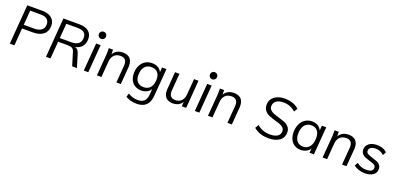

<svg xmlns="http://www.w3.org/2000/svg" viewBox="14 -1884 6710 3256"><g transform="rotate(20 3368.5 -256.0)"><path d="M399 -712Q508 -712 568 -661Q627 -610 627 -526Q627 -423 560 -368Q493 -313 375 -313H176L152 0H69L125 -712ZM371 -381Q456 -381 501 -417Q546 -452 546 -522Q546 -579 508 -612Q470 -644 393 -644H202L182 -381Z M1130 -325Q1160 -317 1180 -293Q1190 -281 1197.5 -264Q1205 -247 1212 -225L1280 0H1194L1122 -237Q1109 -280 1079 -296Q1049 -311 995 -311H828L803 0H722L777 -712H1067Q1176 -712 1234 -664Q1293 -614 1293 -527Q1293 -448 1252 -395Q1212 -343 1130 -325ZM1040 -379Q1213 -379 1213 -522Q1213 -644 1062 -644H854L833 -379Z M1404 0 1444 -503H1525L1485 0ZM1432 -670Q1432 -643 1451 -624Q1470 -605 1497 -605Q1524 -605 1543 -624Q1562 -643 1562 -670Q1562 -697 1543 -716Q1524 -735 1497 -735Q1470 -735 1451 -716Q1432 -697 1432 -670Z M1925 -515Q2008 -515 2054 -471Q2098 -425 2098 -341Q2098 -332 2098 -325.5Q2098 -319 2097 -314L2072 0H1992L2017 -309Q2018 -314 2018 -330Q2018 -447 1906 -447Q1835 -447 1793 -405Q1751 -363 1745 -288L1722 0H1641L1670 -362Q1672 -382 1673 -406Q1674 -430 1674 -456Q1674 -472 1674 -483.5Q1674 -495 1673 -503H1749L1751 -420Q1776 -466 1822 -491Q1867 -515 1925 -515Z M2713 -503 2673 -5Q2655 223 2436 223Q2321 223 2235 170L2256 104Q2304 134 2344 145Q2385 157 2437 157Q2581 157 2594 0L2602 -103Q2578 -60 2533 -38Q2487 -15 2435 -15Q2335 -15 2276 -78Q2217 -142 2217 -247Q2217 -326 2247 -387Q2275 -447 2330 -482Q2383 -515 2454 -515Q2514 -515 2560 -489Q2604 -463 2627 -416L2633 -503ZM2453 -82Q2530 -82 2573 -136Q2616 -188 2616 -282Q2616 -362 2576 -405Q2536 -448 2462 -448Q2387 -448 2343 -395Q2299 -340 2299 -247Q2299 -166 2339 -125Q2378 -82 2453 -82Z M3291 -503 3252 0H3173L3179 -82Q3154 -39 3110 -16Q3066 7 3012 7Q2930 7 2886 -37Q2842 -81 2842 -164Q2842 -174 2842 -181Q2842 -188 2843 -193L2867 -503H2948L2923 -198Q2922 -193 2922 -177Q2922 -60 3032 -60Q3101 -60 3141 -102Q3182 -145 3188 -219L3211 -503Z M3408 0 3448 -503H3529L3489 0ZM3436 -670Q3436 -643 3455 -624Q3474 -605 3501 -605Q3528 -605 3547 -624Q3566 -643 3566 -670Q3566 -697 3547 -716Q3528 -735 3501 -735Q3474 -735 3455 -716Q3436 -697 3436 -670Z M3929 -515Q4012 -515 4058 -471Q4102 -425 4102 -341Q4102 -332 4102 -325.5Q4102 -319 4101 -314L4076 0H3996L4021 -309Q4022 -314 4022 -330Q4022 -447 3910 -447Q3839 -447 3797 -405Q3755 -363 3749 -288L3726 0H3645L3674 -362Q3676 -382 3677 -406Q3678 -430 3678 -456Q3678 -472 3678 -483.5Q3678 -495 3677 -503H3753L3755 -420Q3780 -466 3826 -491Q3871 -515 3929 -515Z M4740 8Q4655 8 4590 -14Q4522 -37 4468 -82L4505 -145Q4561 -100 4616 -81Q4673 -61 4741 -61Q4829 -61 4875 -94Q4921 -125 4921 -185Q4921 -220 4898 -245Q4874 -269 4841 -282Q4807 -296 4748 -312Q4675 -334 4627 -354Q4579 -374 4548 -414Q4515 -453 4515 -518Q4515 -579 4548 -625Q4579 -669 4640 -695Q4697 -720 4779 -720Q4853 -720 4919 -697Q4984 -673 5030 -630L4993 -567Q4896 -651 4778 -651Q4691 -651 4645 -617Q4598 -582 4598 -522Q4598 -481 4623 -456Q4649 -429 4684 -416Q4719 -401 4782 -383Q4818 -372 4847 -362.5Q4876 -353 4899 -343Q4945 -323 4975 -287Q5006 -250 5006 -191Q5006 -99 4935 -46Q4863 8 4740 8Z M5597 -503 5557 0H5478L5485 -81Q5461 -38 5416 -16Q5370 7 5318 7Q5254 7 5206 -23Q5157 -52 5131 -107Q5104 -163 5104 -236Q5104 -319 5134 -382Q5163 -445 5217 -480Q5270 -515 5340 -515Q5399 -515 5445 -489Q5489 -462 5511 -414L5518 -503ZM5339 -59Q5413 -59 5456 -117Q5499 -173 5499 -272Q5499 -358 5460 -403Q5421 -448 5348 -448Q5273 -448 5229 -392Q5186 -336 5186 -235Q5186 -152 5226 -106Q5267 -59 5339 -59Z M5998 -515Q6081 -515 6127 -471Q6171 -425 6171 -341Q6171 -332 6171 -325.5Q6171 -319 6170 -314L6145 0H6065L6090 -309Q6091 -314 6091 -330Q6091 -447 5979 -447Q5908 -447 5866 -405Q5824 -363 5818 -288L5795 0H5714L5743 -362Q5745 -382 5746 -406Q5747 -430 5747 -456Q5747 -472 5747 -483.5Q5747 -495 5746 -503H5822L5824 -420Q5849 -466 5895 -491Q5940 -515 5998 -515Z M6475 7Q6419 7 6365 -10Q6314 -26 6273 -58L6305 -118Q6347 -85 6387 -72Q6428 -57 6476 -57Q6599 -57 6599 -134Q6599 -168 6570 -186Q6555 -194 6532.5 -203Q6510 -212 6479 -220Q6453 -228 6431.5 -235.5Q6410 -243 6394 -250Q6360 -264 6338 -292Q6315 -321 6315 -365Q6315 -434 6369 -474Q6424 -515 6513 -515Q6566 -515 6615 -498Q6664 -480 6693 -449L6661 -390Q6592 -450 6513 -450Q6456 -450 6424 -429Q6392 -408 6392 -369Q6392 -335 6422 -318Q6452 -299 6512 -283Q6566 -267 6599 -253Q6632 -239 6654 -211Q6677 -182 6677 -138Q6677 -69 6622 -32Q6567 7 6475 7Z"/></g></svg>

Font: PRinguin Sans
Style: Italic
Weight: 400
Designer: Vernon Adams
Foundry: Vernon Adams
Version: ""